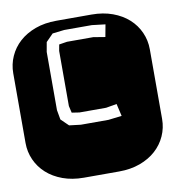

<svg xmlns="http://www.w3.org/2000/svg" viewBox="-79 -738 736 806"><g transform="rotate(-10 289.0 -334.5)"><path d="M357.9 -625H240.2L189.9 -619.1L159.2 -587.9L151.9 -546.9V-298.8L159.2 -257.8L190.9 -227.1L240.2 -221.2H357.9L415 -228L402.8 -280.8L356.9 -272.9H243.2L210.9 -277.8L204.1 -307.1V-542L209 -568.8L243.2 -574.2H355L405.3 -565.9L415 -618.2ZM364.3 -668.9Q413.6 -668.9 453.6 -654.3Q493.7 -639.6 521.7 -614.3Q549.8 -588.9 564.9 -554.9Q580.1 -521 580.1 -482.9V-186Q580.1 -147.9 564.9 -114Q549.8 -80.1 521.7 -54.7Q493.7 -29.3 453.6 -14.6Q413.6 0 364.3 0H213.9Q164.6 0 124.5 -14.6Q84.5 -29.3 56.4 -54.7Q28.3 -80.1 13.2 -114Q-2 -147.9 -2 -186V-482.9Q-2 -521 13.2 -554.9Q28.3 -588.9 56.4 -614.3Q84.5 -639.6 124.5 -654.3Q164.6 -668.9 213.9 -668.9Z"/></g></svg>

Font: Monofett
Style: Regular
Weight: 400
Designer: vernon adams
Foundry: vernon adams
Version: Version 1.000